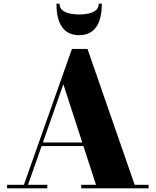

<svg xmlns="http://www.w3.org/2000/svg" viewBox="-20 -1033 854 1053"><path d="M198.5 -232V-251.5H498.5V-232ZM460 -764.5 718.5 -19.5H795V0H425.5V-19.5H506.5L327.5 -571L133.5 -19.5H239.5V0H19V-19.5H111L374.5 -764.5ZM414 -840Q372.5 -840 344.8 -859.8Q317 -879.5 303.2 -918.2Q289.5 -957 289.5 -1013H306.5Q306.5 -990 322.2 -977Q338 -964 362.5 -958.8Q387 -953.5 414 -953.5Q441 -953.5 465.8 -958.8Q490.5 -964 506 -977Q521.5 -990 521.5 -1013H538.5Q538.5 -957 524.8 -918.2Q511 -879.5 483 -859.8Q455 -840 414 -840Z"/></svg>

Font: Bodoni Moda ExtraBold
Style: Regular
Weight: 800
Version: Version 2.005